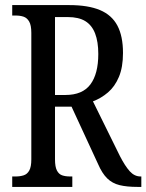

<svg xmlns="http://www.w3.org/2000/svg" viewBox="-20 -734 575 754"><path d="M28 0V-41H42Q59 -41 73 -45.5Q87 -50 95 -64.5Q103 -79 103 -108V-605Q103 -635 94.5 -649.5Q86 -664 72.5 -668.5Q59 -673 42 -673H28V-714H252Q326 -714 372.5 -694.5Q419 -675 441 -633.5Q463 -592 463 -526Q463 -470 447 -432Q431 -394 404 -371Q377 -348 345 -336L451 -121Q471 -82 489.5 -61.5Q508 -41 532 -41H535V0H520Q478 0 449.5 -7Q421 -14 401 -33.5Q381 -53 365 -90L261 -315H196V-108Q196 -79 203.5 -64.5Q211 -50 224 -45.5Q237 -41 255 -41H264V0ZM237 -361Q304 -361 335 -402.5Q366 -444 366 -522Q366 -570 353.5 -602.5Q341 -635 315 -651Q289 -667 246 -667H196V-361Z"/></svg>

Font: Noto Serif ExtraCondensed
Style: Regular
Weight: 400
Width: 2
Designer: Monotype Design Team
Foundry: Monotype Imaging Inc.
Version: Version 2.013